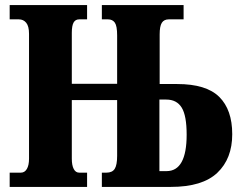

<svg xmlns="http://www.w3.org/2000/svg" viewBox="-20 -734 938 754"><path d="M18 -56H62Q77 -56 85.5 -70.5Q94 -85 94 -111V-601Q94 -631 83 -644.5Q72 -658 54 -658H18V-714H322V-658H291Q276 -658 269 -645.5Q262 -633 262 -605V-405H440V-595Q440 -632 431 -645Q422 -658 404 -658H380V-714H701V-658H643Q624 -658 615.5 -644.5Q607 -631 607 -599V-404H676Q790 -404 841 -353.5Q892 -303 892 -207Q892 -111 833.5 -55.5Q775 0 651 0H380V-56H398Q421 -56 430.5 -71Q440 -86 440 -122V-341H262V-111Q262 -85 269.5 -70.5Q277 -56 291 -56H322V0H18ZM634 -62Q713 -62 713 -205Q713 -280 693.5 -311.5Q674 -343 633 -343H606V-62Z"/></svg>

Font: Noto Serif CondBlack
Style: Regular
Weight: 900
Width: 3
Designer: Monotype Design Team
Foundry: Monotype Imaging Inc.
Version: Version 1.001